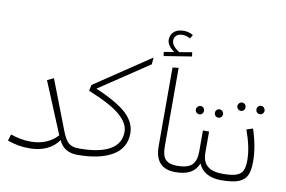

<svg xmlns="http://www.w3.org/2000/svg" viewBox="-95 -1137 1968 1320"><g transform="rotate(10 889.0 -477.0)"><path d="M533 -23 513 0Q419 0 383 -80Q352 -34 299.5 -10.5Q247 13 180 13Q136 13 100 6Q64 -1 27 -14L41 -59Q76 -47 109.5 -40.5Q143 -34 183 -34Q240 -34 288 -54Q336 -74 368 -111L219 -470L264 -491L398 -144Q419 -89 443.5 -67Q468 -45 516 -45Z M910 -702 564 -471Q719 -405 783 -344Q847 -283 847 -209Q847 -105 758 -52.5Q669 0 513 0L493 -23L517 -45Q659 -45 732.5 -87Q806 -129 806 -212Q806 -271 741 -327.5Q676 -384 517 -448L526 -490L914 -750Z M1054 -705 1096 -710V-160Q1096 -97 1120.5 -71Q1145 -45 1201 -45L1217 -23L1197 0Q1054 0 1054 -157ZM1173 -803 980 -772 976 -800 1047 -812Q1022 -829 1008.5 -849Q995 -869 995 -889Q995 -923 1019 -945Q1043 -967 1088 -967Q1122 -967 1153 -949L1138 -923Q1108 -938 1086 -938Q1055 -938 1040.5 -924Q1026 -910 1026 -889Q1026 -852 1081 -817L1169 -832Z M1537 -23 1517 0Q1457 0 1416.5 -22.5Q1376 -45 1358 -89Q1341 -44 1301.5 -22Q1262 0 1197 0L1177 -23L1202 -45Q1277 -45 1306 -75Q1335 -105 1335 -166V-315H1378V-166Q1378 -106 1412.5 -75.5Q1447 -45 1521 -45ZM1262 -449Q1262 -460 1270.5 -469Q1279 -478 1291 -478Q1303 -478 1311 -469.5Q1319 -461 1319 -449Q1319 -437 1311 -428.5Q1303 -420 1291 -420Q1279 -420 1270.5 -428.5Q1262 -437 1262 -449ZM1395 -449Q1395 -461 1403 -469.5Q1411 -478 1423 -478Q1435 -478 1443.5 -469Q1452 -460 1452 -449Q1452 -437 1443.5 -428.5Q1435 -420 1423 -420Q1411 -420 1403 -428.5Q1395 -437 1395 -449Z M1671 -165Q1671 -212 1660.5 -262.5Q1650 -313 1628 -374L1672 -388Q1712 -268 1712 -163Q1712 -101 1695.5 -66.5Q1679 -32 1637 -16Q1595 0 1517 0L1497 -23L1521 -45Q1584 -45 1616 -57Q1648 -69 1659.5 -94.5Q1671 -120 1671 -165ZM1539 -522Q1539 -533 1547.5 -542Q1556 -551 1568 -551Q1580 -551 1588 -542.5Q1596 -534 1596 -522Q1596 -510 1588 -501.5Q1580 -493 1568 -493Q1556 -493 1547.5 -501.5Q1539 -510 1539 -522ZM1672 -522Q1672 -534 1680 -542.5Q1688 -551 1700 -551Q1712 -551 1720.5 -542Q1729 -533 1729 -522Q1729 -510 1720.5 -501.5Q1712 -493 1700 -493Q1688 -493 1680 -501.5Q1672 -510 1672 -522Z"/></g></svg>

Font: FiraGO ExtraLight
Style: Regular
Weight: 200
Designer: bBox Type
Foundry: bBox Type GmbH
Version: Version 1.001